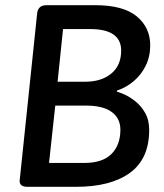

<svg xmlns="http://www.w3.org/2000/svg" viewBox="-20 -720 633 740"><path d="M86 0Q53 0 56 -26L123 -667Q126 -700 159 -700H347Q455 -700 507 -657Q559 -614 559 -545Q559 -502 541.5 -466.5Q524 -431 494.5 -406.5Q465 -382 431 -371L430 -367Q438 -365 458 -356.5Q478 -348 500.5 -330.5Q523 -313 539 -285.5Q555 -258 555 -219Q555 -108 481 -54Q407 0 273 0ZM202 -405H308Q371 -405 409 -436.5Q447 -468 447 -525Q447 -608 327 -608H223ZM169 -92H305Q375 -92 409.5 -126.5Q444 -161 444 -220Q444 -264 410.5 -288.5Q377 -313 312 -313H193Z"/></svg>

Font: Asap Medium
Style: Italic
Weight: 500
Italic angle: -6°
Designer: Pablo Cosgaya
Foundry: Omnibus-Type
Version: Version 3.001; ttfautohint (v1.8.3)